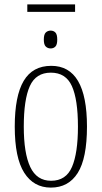

<svg xmlns="http://www.w3.org/2000/svg" viewBox="-20 -842 461 872"><path d="M104 -788V-822H321V-788ZM210 -622Q197 -622 188 -630.5Q179 -639 179 -662Q179 -686 188 -694.5Q197 -703 210 -703Q223 -703 231.5 -694.5Q240 -686 240 -662Q240 -639 231.5 -630.5Q223 -622 210 -622ZM211 10Q133 10 90 -57.5Q47 -125 47 -267Q47 -406 87.5 -474.5Q128 -543 213 -543Q375 -543 375 -267Q375 -123 333 -56.5Q291 10 211 10ZM212 -21Q280 -21 307 -84Q334 -147 334 -267Q334 -390 306.5 -451Q279 -512 211 -512Q143 -512 115.5 -451Q88 -390 88 -267Q88 -146 117.5 -83.5Q147 -21 212 -21Z"/></svg>

Font: Noto Serif ExtraCondensed ExtraLight
Style: Regular
Weight: 200
Width: 2
Designer: Monotype Design Team
Foundry: Monotype Imaging Inc.
Version: Version 2.015